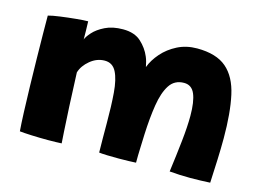

<svg xmlns="http://www.w3.org/2000/svg" viewBox="-77 -658 1084 801"><g transform="rotate(15 464.5 -257.0)"><path d="M59.5 3.5Q57 -27.5 55 -78.2Q53 -129 51.5 -189Q50 -249 49 -308.2Q48 -367.5 47.5 -416.5Q47 -465.5 47 -493Q64.5 -498 97.8 -502.5Q131 -507 164.2 -510.2Q197.5 -513.5 216 -513.5Q217 -496.5 217.2 -471.2Q217.5 -446 217.5 -435.5Q221.5 -447.5 239.2 -467.5Q257 -487.5 288.8 -503.2Q320.5 -519 366 -519Q415.5 -519 443.8 -493.2Q472 -467.5 486 -434Q490.5 -423.5 493.2 -412.8Q496 -402 498 -391.5Q510 -423.5 536.2 -453.5Q562.5 -483.5 600.5 -502.8Q638.5 -522 685 -522Q768 -522 812 -484.2Q856 -446.5 872.2 -372.2Q888.5 -298 888.5 -188.5Q888.5 -144.5 886.5 -95Q884.5 -45.5 882 5Q861.5 6 839.5 6.8Q817.5 7.5 796.5 7.5Q774 7.5 751.5 6.5Q729 5.5 706.5 3.5Q716.5 -71 723.2 -133.5Q730 -196 730 -242.5Q730 -304 716.2 -336.5Q702.5 -369 669.5 -369Q628.5 -369 607.2 -336.2Q586 -303.5 577 -246.8Q568 -190 565 -119Q564 -90 562.8 -59Q561.5 -28 561.5 4.5Q551 5 530.8 5.8Q510.5 6.5 488 6.5Q461.5 6.5 437 5.8Q412.5 5 402 3.5Q401.5 -30 401.2 -59.8Q401 -89.5 401 -121.5Q401 -197 396.5 -253.5Q392 -310 376 -341.5Q360 -373 326 -373Q292 -373 263.2 -349.2Q234.5 -325.5 225.5 -295.5Q228.5 -216 231.8 -149.8Q235 -83.5 237.8 -41.8Q240.5 0 241 7Q235.5 7.5 216 8Q196.5 8.5 182 8.5Q146 8.5 110.8 7Q75.5 5.5 59.5 3.5Z"/></g></svg>

Font: Grandstander ExtraBold
Style: Regular
Weight: 800
Designer: Tyler Finck
Foundry: Etcetera Type Co
Version: Version 1.200; ttfautohint (v1.8.3)